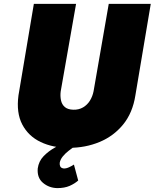

<svg xmlns="http://www.w3.org/2000/svg" viewBox="-20 -720 795 987"><path d="M360 126Q350 133 334.5 140Q319 147 307 146Q294 144 290 136Q286 128 287 117Q290 100 302.5 84.5Q315 69 333 55Q351 41 372 27L332 2Q299 18 264 37.5Q229 57 204 83Q179 109 174 146Q170 194 201 220Q232 246 274 247Q312 247 338 235.5Q364 224 382 208ZM154 -700 75 -230Q63 -140 94.5 -80Q126 -20 189 10Q252 40 334 40Q419 40 491.5 10Q564 -20 613 -80Q662 -140 676 -230L755 -700H539L461 -251Q456 -225 442.5 -203Q429 -181 407 -168Q385 -155 356 -156Q328 -157 313 -170Q298 -183 293.5 -204.5Q289 -226 292 -250L371 -700Z"/></svg>

Font: Jost Black
Style: Italic
Weight: 900
Italic angle: -5°
Version: Version 3.710